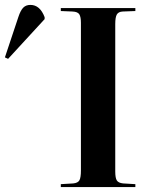

<svg xmlns="http://www.w3.org/2000/svg" viewBox="-196 -763 624 783"><path d="M52 0V-12L103 -15Q122 -17 128 -28Q134 -39 134 -68V-670Q134 -694 127.5 -704.5Q121 -715 100 -716L52 -718V-730H356V-718L304 -716Q287 -715 280.5 -704Q274 -693 274 -665V-64Q274 -37 280.5 -27Q287 -17 306 -15L356 -12V0ZM-163 -523 -176 -529 -121 -694Q-112 -721 -101 -732Q-90 -743 -72 -743Q-33 -743 -14 -693V-685Z"/></svg>

Font: Literata 72pt SemiBold
Style: Regular
Weight: 600
Designer: Latin by Veronika Burian and Jose Scaglione. Greek by Irene Vlachou. Cyrillic by Vera Evstafieva.
Foundry: TypeTogether
Version: Version 3.002